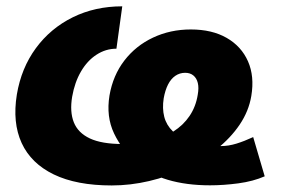

<svg xmlns="http://www.w3.org/2000/svg" viewBox="-20 -564 900 595"><path d="M326.2 10.7Q217.3 10.7 146.7 -23.4Q76.2 -57.6 47.1 -120.8Q18.1 -184.1 32.2 -271Q45.9 -353 91.1 -414.6Q136.2 -476.1 205.3 -510.3Q274.4 -544.4 358.9 -544.4L340.8 -413.1Q307.6 -413.1 279.1 -394.5Q250.5 -376 231 -342.5Q211.4 -309.1 203.6 -264.2Q195.8 -217.8 208.7 -185.1Q221.7 -152.3 258.5 -135Q295.4 -117.7 359.9 -117.7Q407.2 -117.7 447 -127.4Q486.8 -137.2 517.3 -156.5Q547.9 -175.8 567.4 -204.6Q586.9 -233.4 592.8 -270.5Q596.7 -292 593 -306.9Q589.4 -321.8 579.3 -330.1Q569.3 -338.4 553.7 -338.4Q537.1 -338.4 523.4 -329.1Q509.8 -319.8 500.7 -302Q491.7 -284.2 487.3 -259.3Q482.4 -228 489 -202.1Q495.6 -176.3 515.6 -157Q535.6 -137.7 569.3 -126.5Q588.9 -119.1 613.8 -115.2Q638.7 -111.3 664.1 -111.3Q688 -111.3 712.6 -118.9Q737.3 -126.5 764.6 -139.2L800.3 -17.6Q764.6 -2 718.5 4.2Q672.4 10.3 630.9 10.3Q557.6 10.3 500 -6.8Q442.4 -23.9 403.8 -61Q358.4 -98.1 333.5 -150.4Q308.6 -202.6 319.3 -268.1Q330.1 -330.6 365.5 -376.5Q400.9 -422.4 454.3 -447.5Q507.8 -472.7 571.3 -472.7Q637.2 -472.7 682.6 -446.5Q728 -420.4 748.5 -374Q769 -327.6 758.8 -266.6Q751 -219.7 722.7 -177.7Q694.3 -135.7 650.6 -101.3Q606.9 -66.9 553.7 -41.7Q500.5 -16.6 442.1 -2.9Q383.8 10.7 326.2 10.7Z"/></svg>

Font: Inter 20pt ExtraBold
Style: Italic
Weight: 800
Italic angle: -9.3988°
Version: Version 4.001;git-66647c0bb